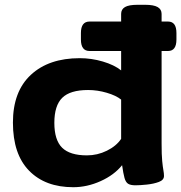

<svg xmlns="http://www.w3.org/2000/svg" viewBox="-20 -774 757 802"><path d="M286 8Q169 8 101.5 -61Q34 -130 34 -262Q34 -392 109 -461.5Q184 -531 313 -531Q362 -531 409.5 -517Q457 -503 486 -480V-561H354Q318 -561 318 -609V-636Q318 -684 354 -684H486V-716Q486 -735 502 -744.5Q518 -754 555 -754H586Q622 -754 638.5 -744.5Q655 -735 655 -716V-684H682Q717 -684 717 -636V-609Q717 -561 682 -561H655V-174Q655 -127 657.5 -101.5Q660 -76 662.5 -63Q665 -50 665 -39Q665 -22 643.5 -14Q622 -6 593.5 -3Q565 0 546 0Q525 0 515 -6.5Q505 -13 500 -31Q495 -49 490 -84Q457 -43 400.5 -17.5Q344 8 286 8ZM343 -125Q387 -125 426.5 -144.5Q466 -164 486 -194V-358Q465 -375 426 -386.5Q387 -398 348 -398Q273 -398 240 -365.5Q207 -333 207 -261Q207 -189 239.5 -157Q272 -125 343 -125Z"/></svg>

Font: Asap Expanded ExtraBold
Style: Regular
Weight: 800
Width: 7
Designer: Pablo Cosgaya
Foundry: Omnibus-Type
Version: Version 3.001; ttfautohint (v1.8.4.7-5d5b)